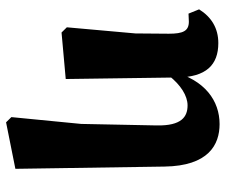

<svg xmlns="http://www.w3.org/2000/svg" viewBox="-75 -464 733 623"><g transform="rotate(90 291.5 -152.5)"><path d="M68.6 -2.9 85.5 14.3 236.4 0.7 231.4 -360.9C230.4 -455 190.5 -494.4 119.8 -494.4C71.4 -494.4 35.1 -471.9 10.3 -432L24.2 -397.7C31.4 -398.2 43 -398.8 50.2 -398.8C80.6 -398.8 89.4 -380.1 89.4 -333.8L88.5 -225.6L68.6 -2.9ZM360 177.1 376.9 194.3 527.8 164.1 520.5 -319.5C518.5 -462.5 449.6 -498.5 382.8 -498.5C307.5 -498.5 239.7 -451.7 211.9 -345.3L225.7 -334.3C255.3 -372.1 290.6 -394.6 321.9 -394.6C358.5 -394.6 388.6 -375.8 387 -294.2L382.1 -49.4L360 177.1Z"/></g></svg>

Font: Source Serif Variable
Style: Regular
Weight: 389
Designer: Frank Grießhammer
Foundry: Adobe Systems Incorporated
Version: Version 3.001;hotconv 1.0.111;makeotfexe 2.5.65597